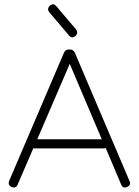

<svg xmlns="http://www.w3.org/2000/svg" viewBox="-20 -860 637 881"><path d="M326 -695Q310 -681 296 -698L206 -804Q194 -820 209 -834Q225 -848 239 -831L329 -725Q341 -708 326 -695ZM61 -13Q53 6 33 -2Q15 -11 22 -30L273 -617Q279 -633 297 -633H300Q317 -633 324 -617L574 -30Q583 -11 563 -2Q544 6 536 -13L465 -181Q462 -179 455 -179H140Q135 -179 133 -180ZM300 -567 151 -221H447Z"/></svg>

Font: Jura Light
Style: Regular
Weight: 300
Designer: Daniel Johnson, Alexei Vanyashin
Foundry: Daniel Johnson
Version: Version 5.103